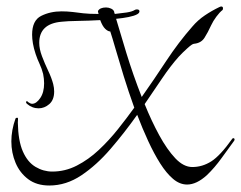

<svg xmlns="http://www.w3.org/2000/svg" viewBox="-20 -558 743 592"><path d="M132 14Q93 14 67 -5.5Q41 -25 28 -56Q15 -87 15 -122Q15 -157 28 -193Q30 -195 33 -195Q36 -195 35.5 -190Q35 -185 35 -180Q36 -124 50.5 -91Q65 -58 89.5 -43.5Q114 -29 141 -29Q181 -29 217 -47.5Q253 -66 284.5 -95.5Q316 -125 343.5 -159.5Q371 -194 394 -226Q376 -276 361.5 -323Q347 -370 336.5 -406.5Q326 -443 320 -461Q313 -461 304.5 -469Q296 -477 289 -496Q253 -494 220 -493.5Q187 -493 170 -491Q101 -485 101 -426Q101 -407 109.5 -384.5Q118 -362 128.5 -340Q139 -318 144 -299Q147 -287 147 -276Q147 -250 132 -237Q117 -224 99 -224Q79 -224 63 -238Q59 -242 61 -245Q63 -248 67 -243Q74 -238 79 -238Q92 -238 104 -255.5Q116 -273 116 -301Q116 -315 113 -330Q109 -346 102 -361Q95 -376 90 -391Q84 -409 81.5 -424Q79 -439 79 -451Q79 -495 107 -509Q135 -523 170 -523Q187 -523 204.5 -521Q222 -519 237 -517Q245 -516 257.5 -515.5Q270 -515 284 -515Q282 -521 282 -524Q288 -535 307 -535Q315 -535 322.5 -531.5Q330 -528 332 -522Q332 -519 334 -515Q354 -517 370.5 -519.5Q387 -522 395 -527Q398 -529 402 -529Q410 -529 410 -523Q410 -518 403 -514Q394 -509 376.5 -505.5Q359 -502 338 -500Q349 -462 369.5 -395Q390 -328 417 -259Q455 -313 492.5 -370Q530 -427 573 -476Q590 -496 611.5 -510.5Q633 -525 656 -536Q660 -538 662 -538Q667 -538 667.5 -533.5Q668 -529 666 -527Q657 -520 647 -506.5Q637 -493 631 -480Q621 -458 610.5 -441.5Q600 -425 578 -423Q573 -423 557.5 -409Q542 -395 531 -383Q506 -355 480 -316.5Q454 -278 426 -237Q447 -185 471 -141Q495 -97 520.5 -70Q546 -43 573 -43Q604 -43 631.5 -60.5Q659 -78 696 -130Q697 -132 700 -132Q702 -132 703 -129.5Q704 -127 702 -124Q685 -101 663.5 -71Q642 -41 618 -18Q586 11 557 11Q534 11 513.5 -6.5Q493 -24 474 -54Q455 -84 437 -123Q419 -162 403 -204Q364 -149 321 -99Q278 -49 231 -17.5Q184 14 132 14Z"/></svg>

Font: Grey Qo
Style: Regular
Weight: 400
Designer: Robert E. Leuschke
Foundry: Robert E. Leuschke
Version: Version 2.010